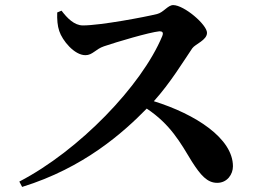

<svg xmlns="http://www.w3.org/2000/svg" viewBox="-20 -730 1040 755"><path d="M205 -681C204 -654 206 -628 213 -608C225 -571 272 -513 316 -513C344 -513 356 -537 389 -548C439 -565 567 -603 607 -607C618 -607 624 -603 618 -588C537 -393 291 -138 56 -16L67 5C310 -70 465 -209 557 -303C650 -241 689 -170 735 -94C769 -41 795 -11 834 -11C874 -11 896 -45 896 -76C896 -186 749 -281 585 -332C650 -404 702 -490 736 -540C748 -557 794 -572 794 -601C794 -633 704 -710 661 -710C640 -710 623 -681 598 -675C550 -663 375 -630 306 -630C272 -630 244 -659 222 -688Z"/></svg>

Font: Noto Serif SC
Style: Bold
Weight: 700
Designer: Ryoko NISHIZUKA 西塚涼子 (kana & ideographs); Frank Grießhammer (Latin, Greek & Cyrillic); Wenlong ZHANG 张文龙 (bopomofo); San
Foundry: Adobe
Version: Version 2.001;hotconv 1.1.0;makeotfexe 2.6.0